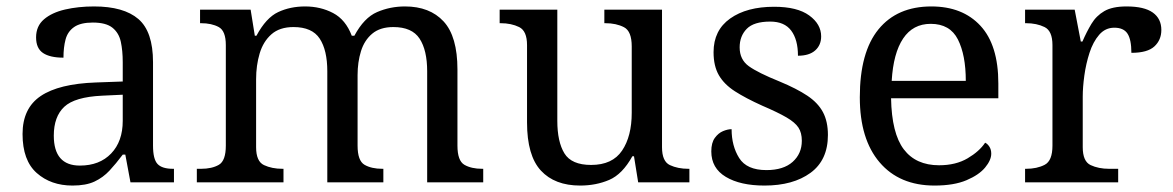

<svg xmlns="http://www.w3.org/2000/svg" viewBox="-20 -566 3640 596"><path d="M205 10Q138 10 94 -29Q50 -68 50 -150Q50 -230 106.5 -268Q163 -306 278 -310L361 -313V-373Q361 -409 355 -436.5Q349 -464 329 -480Q309 -496 268 -496Q230 -496 210 -482Q190 -468 183.5 -443.5Q177 -419 177 -387Q135 -387 113.5 -401.5Q92 -416 92 -450Q92 -485 116.5 -506Q141 -527 182 -536.5Q223 -546 272 -546Q364 -546 409.5 -507Q455 -468 455 -373V-114Q455 -72 469 -57Q483 -42 517 -42H520V0H385L369 -86H361Q340 -58 320 -36.5Q300 -15 273.5 -2.5Q247 10 205 10ZM228 -52Q289 -52 325 -89.5Q361 -127 361 -191V-272L297 -269Q212 -265 179.5 -234.5Q147 -204 147 -145Q147 -52 228 -52Z M591 0V-42H604Q638 -42 659.5 -54.5Q681 -67 681 -114V-426Q681 -470 659 -482Q637 -494 604 -494H601V-536H758L771 -455H776Q806 -511 843.5 -528.5Q881 -546 927 -546Q975 -546 1014 -525.5Q1053 -505 1072 -455H1080Q1110 -511 1150.5 -528.5Q1191 -546 1237 -546Q1314 -546 1357 -499.5Q1400 -453 1400 -350V-114Q1400 -67 1421.5 -54.5Q1443 -42 1477 -42H1480V0H1306V-345Q1306 -410 1282.5 -446Q1259 -482 1201 -482Q1160 -482 1135.5 -461.5Q1111 -441 1100.5 -407Q1090 -373 1090 -333V-114Q1090 -67 1111.5 -54.5Q1133 -42 1167 -42H1170V0H996V-345Q996 -410 972.5 -446Q949 -482 891 -482Q848 -482 822.5 -459.5Q797 -437 786 -400Q775 -363 775 -320V-109Q775 -65 799.5 -53.5Q824 -42 857 -42H860V0Z M1781 10Q1702 10 1659 -36.5Q1616 -83 1616 -186V-426Q1616 -470 1591.5 -482Q1567 -494 1534 -494H1531V-536H1710V-191Q1710 -126 1732 -90Q1754 -54 1815 -54Q1881 -54 1911 -98.5Q1941 -143 1941 -216V-422Q1941 -469 1917 -481.5Q1893 -494 1859 -494H1856V-536H2035V-109Q2035 -65 2059.5 -53.5Q2084 -42 2117 -42H2120V0H1961L1948 -81H1943Q1912 -25 1871 -7.5Q1830 10 1781 10Z M2353 10Q2278 10 2233 -17Q2188 -44 2188 -96Q2188 -123 2199 -138Q2210 -153 2224.5 -159Q2239 -165 2251 -165Q2251 -113 2274.5 -75.5Q2298 -38 2359 -38Q2412 -38 2440.5 -63.5Q2469 -89 2469 -129Q2469 -154 2458.5 -170Q2448 -186 2421.5 -201.5Q2395 -217 2346 -238Q2295 -261 2261.5 -282.5Q2228 -304 2211.5 -332.5Q2195 -361 2195 -404Q2195 -472 2246.5 -508.5Q2298 -545 2383 -545Q2455 -545 2492 -518Q2529 -491 2529 -453Q2529 -426 2510.5 -409.5Q2492 -393 2457 -393Q2457 -443 2436 -471Q2415 -499 2371 -499Q2320 -499 2298 -476.5Q2276 -454 2276 -419Q2276 -381 2304.5 -360.5Q2333 -340 2400 -313Q2453 -291 2486 -269Q2519 -247 2534.5 -218Q2550 -189 2550 -147Q2550 -69 2496 -29.5Q2442 10 2353 10Z M2881 10Q2772 10 2710.5 -62Q2649 -134 2649 -264Q2649 -404 2707 -475Q2765 -546 2871 -546Q2968 -546 3023.5 -486Q3079 -426 3079 -307V-261H2746Q2748 -152 2785.5 -102.5Q2823 -53 2895 -53Q2947 -53 2983.5 -74.5Q3020 -96 3038 -123Q3045 -120 3051 -111Q3057 -102 3057 -89Q3057 -69 3038 -46Q3019 -23 2980 -6.5Q2941 10 2881 10ZM2978 -315Q2978 -395 2953.5 -443.5Q2929 -492 2869 -492Q2814 -492 2783.5 -446.5Q2753 -401 2748 -315Z M3162 0V-42H3165Q3199 -42 3223 -54.5Q3247 -67 3247 -114V-426Q3247 -470 3222.5 -482Q3198 -494 3165 -494H3162V-536H3316L3335 -437H3340Q3353 -467 3368 -492Q3383 -517 3408 -531.5Q3433 -546 3477 -546Q3532 -546 3558.5 -527Q3585 -508 3585 -473Q3585 -442 3563.5 -422Q3542 -402 3492 -402Q3492 -443 3480 -461.5Q3468 -480 3439 -480Q3411 -480 3392 -458Q3373 -436 3362 -402Q3351 -368 3346 -331.5Q3341 -295 3341 -266V-109Q3341 -65 3365.5 -53.5Q3390 -42 3423 -42H3451V0Z"/></svg>

Font: Noto Serif Oriya
Style: Regular
Weight: 400
Designer: David Williams
Foundry: Google LLC, David Williams
Version: Version 1.051; ttfautohint (v1.8.4.7-5d5b)